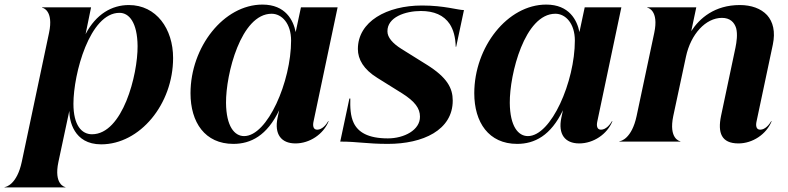

<svg xmlns="http://www.w3.org/2000/svg" viewBox="-85 -618 3438 838"><path d="M-65 200H200.5V198.5C197.5 198.5 149 187 170 88.5L217.5 -134C217.5 -94 235.5 12 356.5 12C525.5 12 670.5 -163 670.5 -365C670.5 -492 597.5 -596 477.5 -596C403.5 -596 334.5 -557 288.5 -469L312.5 -586H98.5V-584.5C101.5 -584.5 150 -573 129 -474.5L10 88.5C-11 187 -58.5 198.5 -65 198.5ZM235.5 -165C235.5 -296 306.5 -562 436.5 -562C478.5 -562 514.5 -520 515.5 -417C516.5 -292 450.5 -32 316.5 -32C271.5 -32 235.5 -71 235.5 -165Z M933.5 10C1009.5 10 1080.5 -26 1133.5 -137L1126.5 -104C1111.5 -32 1142.5 8 1204.5 8C1266.5 8 1326.5 -32 1349.5 -89H1347.5C1339.5 -75 1321.5 -52 1299.5 -52C1281.5 -52 1279.5 -70 1283.5 -88L1388.5 -586H1228.5L1205.5 -478C1195.5 -529 1161.5 -598 1060.5 -598C891.5 -598 746.5 -413 746.5 -211C746.5 -84 809.5 10 933.5 10ZM980.5 -24C938.5 -24 902.5 -66 901.5 -169C900.5 -294 966.5 -558 1100.5 -558C1145.5 -558 1185.5 -515 1185.5 -441C1185.5 -262 1082.5 -24 980.5 -24Z M1608 10C1761 10 1891 -50 1891 -179C1891 -233 1867 -280 1777 -336L1668 -404C1628 -429 1606 -455 1606 -481C1605 -543 1684 -570 1752 -570C1809 -570 1852 -552 1878 -513C1894 -488 1903 -456 1904 -414H1906L1940 -574C1914 -574 1854 -594 1757 -594C1603 -594 1477 -524 1477 -404C1477 -359 1502 -315 1562 -278L1671 -210C1726 -175 1748 -145 1748 -109C1749 -50 1678 -14 1608 -14C1520 -14 1478 -42 1459 -81C1444 -112 1443 -151 1444 -188H1440L1400 0C1477 0 1515 10 1608 10Z M2172 10C2248 10 2319 -26 2372 -137L2365 -104C2350 -32 2381 8 2443 8C2505 8 2565 -32 2588 -89H2586C2578 -75 2560 -52 2538 -52C2520 -52 2518 -70 2522 -88L2627 -586H2467L2444 -478C2434 -529 2400 -598 2299 -598C2130 -598 1985 -413 1985 -211C1985 -84 2048 10 2172 10ZM2219 -24C2177 -24 2141 -66 2140 -169C2139 -294 2205 -558 2339 -558C2384 -558 2424 -515 2424 -441C2424 -262 2321 -24 2219 -24Z M2770.5 -474.5 2693.5 -111.5C2672.5 -13 2625 -1.5 2618.5 -1.5V0H2884.5V-1.5C2881 -1.5 2833 -13 2853.5 -111.5L2909 -371C2930 -469 2995 -540 3066 -540C3101 -540 3120 -521 3128 -495C3135 -468 3130 -435 3125 -410L3062 -112C3047 -39 3063 8 3138 8C3200 8 3260 -32 3283 -89H3281C3273 -75 3255 -52 3233 -52C3215 -52 3213 -70 3217 -88L3288 -423C3300 -480 3289 -523 3263 -552C3236 -581 3194 -596 3144 -596C3034 -596 2968 -538 2932 -482L2954 -586H2740V-584.5C2743 -584.5 2791.5 -573 2770.5 -474.5Z"/></svg>

Font: Beautique Display Medium
Style: Bold
Weight: 900
Italic angle: -12°
Designer: Nhat-Quang Ngo
Version: Version 1.100;Glyphs 3.2.3 (3260)